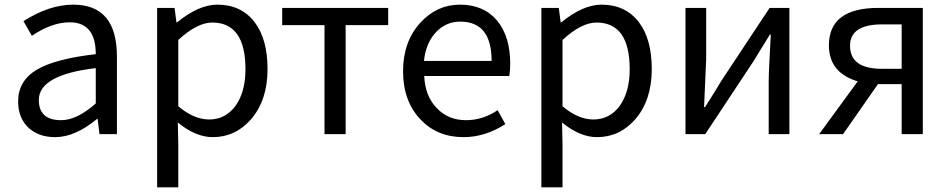

<svg xmlns="http://www.w3.org/2000/svg" viewBox="-20 -577 4082 826"><path d="M103 -27Q58 -69 58 -141Q58 -229 138 -277Q217 -324 392 -344Q392 -481 280 -481Q203 -481 117 -423L81 -486Q192 -557 295 -557Q483 -557 483 -334V0H408L400 -65H397Q303 13 217 13Q147 13 103 -27ZM392 -132V-284Q147 -255 147 -147Q147 -60 243 -60Q311 -60 392 -132Z M656 -543H731L739 -481H742Q835 -557 915 -557Q1018 -557 1076 -481Q1131 -408 1131 -280Q1131 -146 1060 -64Q993 13 895 13Q822 13 745 -50L747 45V229H656ZM992 -120Q1036 -180 1036 -279Q1036 -480 893 -480Q828 -480 747 -405V-120Q814 -63 880 -63Q949 -63 992 -120Z M1376 -469H1194V-543H1650V-469H1467V0H1376Z M1790 -62Q1714 -141 1714 -271Q1714 -398 1789 -480Q1860 -557 1959 -557Q2061 -557 2119 -488Q2175 -420 2175 -302Q2175 -276 2171 -250H1805Q1809 -163 1859 -112Q1908 -60 1985 -60Q2057 -60 2121 -103L2154 -43Q2067 13 1974 13Q1862 13 1790 -62ZM2095 -315Q2095 -484 1960 -484Q1900 -484 1857 -440Q1812 -393 1804 -315Z M2309 -543H2384L2392 -481H2395Q2488 -557 2568 -557Q2671 -557 2729 -481Q2784 -408 2784 -280Q2784 -146 2713 -64Q2646 13 2548 13Q2475 13 2398 -50L2400 45V229H2309ZM2645 -120Q2689 -180 2689 -279Q2689 -480 2546 -480Q2481 -480 2400 -405V-120Q2467 -63 2533 -63Q2602 -63 2645 -120Z M2929 -543H3018V-316Q3018 -326 3009 -116H3013Q3049 -172 3085 -232L3291 -543H3376V0H3287V-227Q3287 -268 3296 -428H3292L3220 -311L3014 0H2929Z M3859 -472H3774Q3637 -472 3637 -380Q3637 -281 3774 -281H3859ZM3950 -543V0H3859V-215H3757L3607 0H3504L3670 -227Q3546 -264 3546 -382Q3546 -543 3759 -543Z"/></svg>

Font: KaiGen Gothic CN Regular
Style: Regular
Weight: 400
Designer: Ryoko NISHIZUKA  (kana & ideographs); Paul D. Hunt (Latin, Greek & Cyrillic); Wenlong ZHANG  (bopomofo); Sandoll Communi
Foundry: Adobe Systems Incorporated
Version: Version 1.002.20150501